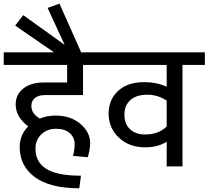

<svg xmlns="http://www.w3.org/2000/svg" viewBox="-35 -911 1141 1051"><path d="M72.8 -106.4Q72.8 -171.4 119.1 -219.2Q50.8 -271 50.8 -339.8Q50.8 -393.6 92.5 -426.5Q134.3 -459.5 203.6 -459.5H332.5V-555.7H-14.6V-624.5H542V-555.7H419.4V-390.6H212.4Q175.8 -390.6 156.2 -374.5Q136.7 -358.4 136.7 -331.1Q136.7 -287.6 183.6 -262.2Q222.7 -278.3 270.5 -278.3Q351.6 -278.3 405 -232.9Q458.5 -187.5 458.5 -127.4Q458.5 -93.8 445.3 -50.3L364.7 -57.6Q373.5 -90.3 373.5 -124Q373.5 -157.7 347.2 -181.9Q320.8 -206.1 271.7 -206.1Q222.7 -206.1 190.9 -175.3Q159.2 -144.5 159.2 -97.2Q159.2 -62 172.4 -35.6Q185.5 -9.3 214.4 10.7Q272.9 50.8 408.2 50.8L398.9 119.6Q237.8 119.6 155.3 58.3Q72.8 -2.9 72.8 -106.4Z M301.8 -596.2 47.9 -771 92.3 -828.1 318.8 -665.5 225.6 -867.7 290.5 -891.1 421.9 -596.2Z M759.8 -174.8Q832 -174.8 877.4 -218.3V-360.4Q828.6 -392.6 770.5 -392.6Q712.4 -392.6 679.2 -363.5Q646 -334.5 646 -283.2Q646 -231.9 677 -203.4Q708 -174.8 759.8 -174.8ZM877.4 0V-135.3Q829.6 -104.5 759.3 -104.5Q671.9 -104.5 615.7 -157.7Q559.6 -210.9 559.6 -288.3Q559.6 -365.7 611.6 -413.6Q663.6 -461.4 754.9 -461.4Q821.3 -461.4 877.4 -436.5V-555.7H512.7V-624.5H1086.4V-555.7H963.9V0Z"/></svg>

Font: Yantramanav
Style: Regular
Weight: 400
Version: Version 1.000;PS 1.0;hotconv 1.0.72;makeotf.lib2.5.5900; ttf